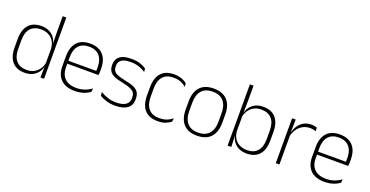

<svg xmlns="http://www.w3.org/2000/svg" viewBox="-29 -1304 3769 1955"><g transform="rotate(20 1855.0 -326.0)"><path d="M237.5 10Q149 10 102 -43.8Q55 -97.5 55 -199V-287.5Q55 -389 102.2 -442.8Q149.5 -496.5 239.5 -496.5Q288 -496.5 325.8 -477.8Q363.5 -459 385.8 -425.2Q408 -391.5 410.5 -345.5H423.5L408.5 -309.5Q405.5 -360.5 383.5 -394.5Q361.5 -428.5 326.2 -445.8Q291 -463 247.5 -463Q173.5 -463 134 -419Q94.5 -375 94.5 -290V-197.5Q94.5 -112.5 134 -68.2Q173.5 -24 248.5 -24Q292 -24 325.8 -41.8Q359.5 -59.5 381.5 -91.2Q403.5 -123 410 -164.5L423 -132.5H411.5Q406 -93 384 -60.8Q362 -28.5 325.2 -9.2Q288.5 10 237.5 10ZM446 0H406.5L409.5 -126.5L408.5 -140V-347L409 -359L406.5 -497.5V-664H446Z M780 10Q682 10 629.5 -41.2Q577 -92.5 577 -187V-290.5Q577 -391.5 625.5 -445Q674 -498.5 767 -498.5Q829 -498.5 871.2 -474.2Q913.5 -450 935.2 -404.8Q957 -359.5 957 -295.5V-278Q957 -265.5 956.5 -252.8Q956 -240 954.5 -225.5H918Q918.5 -245.5 918.5 -263.2Q918.5 -281 918.5 -296Q918.5 -350.5 901.2 -388Q884 -425.5 850.2 -445.2Q816.5 -465 767 -465Q693 -465 654.5 -421Q616 -377 616 -293V-245V-239V-184.5Q616 -147 627 -117.5Q638 -88 659.2 -67.2Q680.5 -46.5 712 -35.5Q743.5 -24.5 785 -24.5Q832 -24.5 872.5 -38.5Q913 -52.5 948.5 -78.5L944 -40Q913.5 -17 871.8 -3.5Q830 10 780 10ZM944.5 -225.5H597V-257.5H944.5Z M1220 10Q1161.5 10 1119 -4.2Q1076.5 -18.5 1049.5 -35L1044.5 -74.5Q1080.5 -53.5 1122.5 -39Q1164.5 -24.5 1219.5 -24.5Q1284 -24.5 1319.5 -48.5Q1355 -72.5 1355 -119V-127Q1355 -157 1343 -176.8Q1331 -196.5 1300 -210.5Q1269 -224.5 1211.5 -236Q1150 -248 1114.5 -264.5Q1079 -281 1064 -306.8Q1049 -332.5 1049 -371.5V-376Q1049 -434 1090 -465Q1131 -496 1213.5 -496Q1270 -496 1310.5 -482.2Q1351 -468.5 1376 -451L1380.5 -414Q1349 -435 1308.8 -448.8Q1268.5 -462.5 1215.5 -462.5Q1171.5 -462.5 1143.5 -452Q1115.5 -441.5 1102 -422.2Q1088.5 -403 1088.5 -376V-371.5Q1088.5 -340.5 1100.8 -321.2Q1113 -302 1143.8 -289.8Q1174.5 -277.5 1228 -266.5Q1291.5 -254.5 1327.8 -237.5Q1364 -220.5 1379 -194.2Q1394 -168 1394 -128.5V-118.5Q1394 -55.5 1348.8 -22.8Q1303.5 10 1220 10Z M1679 10Q1584 10 1536.5 -44.2Q1489 -98.5 1489 -199.5V-287.5Q1489 -388.5 1536.5 -442.5Q1584 -496.5 1679 -496.5Q1712.5 -496.5 1738.8 -489.5Q1765 -482.5 1784.5 -472.2Q1804 -462 1817 -451.5L1821 -413.5Q1797.5 -434 1764 -448.2Q1730.5 -462.5 1682.5 -462.5Q1606 -462.5 1567.2 -417.5Q1528.5 -372.5 1528.5 -287V-200.5Q1528.5 -116 1567.2 -70.5Q1606 -25 1684 -25Q1733.5 -25 1767.5 -39.5Q1801.5 -54 1825 -74L1820.5 -35.5Q1800 -19 1765.5 -4.5Q1731 10 1679 10Z M2106 12Q2008.5 12 1958.2 -43Q1908 -98 1908 -201V-286.5Q1908 -389.5 1958.5 -444Q2009 -498.5 2106 -498.5Q2203 -498.5 2253.8 -444Q2304.5 -389.5 2304.5 -286.5V-201Q2304.5 -98 2253.8 -43Q2203 12 2106 12ZM2106 -21.5Q2183 -21.5 2223.8 -67.2Q2264.5 -113 2264.5 -199.5V-288Q2264.5 -374 2224 -419.5Q2183.5 -465 2106 -465Q2028.5 -465 1988 -419.5Q1947.5 -374 1947.5 -288V-199.5Q1947.5 -113 1988 -67.2Q2028.5 -21.5 2106 -21.5Z M2641.5 10Q2593 10 2555.5 -8.8Q2518 -27.5 2495.5 -61.5Q2473 -95.5 2470 -141H2457L2473 -177.5Q2475.5 -126.5 2497.8 -92.2Q2520 -58 2555.5 -41Q2591 -24 2634 -24Q2707.5 -24 2747 -68.2Q2786.5 -112.5 2786.5 -197.5V-289.5Q2786.5 -374 2747.2 -418.5Q2708 -463 2632.5 -463Q2589.5 -463 2555.8 -445.2Q2522 -427.5 2500.2 -396Q2478.5 -364.5 2471 -322.5L2458.5 -354H2470Q2476 -393.5 2497.5 -425.8Q2519 -458 2555.8 -477.2Q2592.5 -496.5 2643.5 -496.5Q2732.5 -496.5 2779.2 -442.8Q2826 -389 2826 -287.5V-199Q2826 -97 2778.8 -43.5Q2731.5 10 2641.5 10ZM2474.5 0H2435V-664H2474.5V-497.5L2472.5 -358.5L2473 -347V-140L2471.5 -126.5Z M2993.5 -305 2980.5 -334 2991 -337.5Q3007.5 -409.5 3052.5 -451.5Q3097.5 -493.5 3165.5 -493.5Q3185 -493.5 3200 -490.2Q3215 -487 3225.5 -483L3228 -444Q3215.5 -449.5 3199 -452.5Q3182.5 -455.5 3163 -455.5Q3103.5 -455.5 3058.5 -417.5Q3013.5 -379.5 2993.5 -305ZM2996.5 0H2957V-486.5H2996L2993 -338L2996.5 -334.5Z M3485.5 10Q3387.5 10 3335 -41.2Q3282.5 -92.5 3282.5 -187V-290.5Q3282.5 -391.5 3331 -445Q3379.5 -498.5 3472.5 -498.5Q3534.5 -498.5 3576.8 -474.2Q3619 -450 3640.8 -404.8Q3662.5 -359.5 3662.5 -295.5V-278Q3662.5 -265.5 3662 -252.8Q3661.5 -240 3660 -225.5H3623.5Q3624 -245.5 3624 -263.2Q3624 -281 3624 -296Q3624 -350.5 3606.8 -388Q3589.5 -425.5 3555.8 -445.2Q3522 -465 3472.5 -465Q3398.5 -465 3360 -421Q3321.5 -377 3321.5 -293V-245V-239V-184.5Q3321.5 -147 3332.5 -117.5Q3343.5 -88 3364.8 -67.2Q3386 -46.5 3417.5 -35.5Q3449 -24.5 3490.5 -24.5Q3537.5 -24.5 3578 -38.5Q3618.5 -52.5 3654 -78.5L3649.5 -40Q3619 -17 3577.2 -3.5Q3535.5 10 3485.5 10ZM3650 -225.5H3302.5V-257.5H3650Z"/></g></svg>

Font: Anek Devanagari Medium ExtraLight
Style: Regular
Weight: 250
Version: Version 1.003